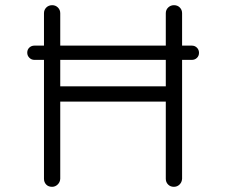

<svg xmlns="http://www.w3.org/2000/svg" viewBox="-20 -720 872 740"><path d="M719.2 -489.2H112.8Q101.2 -489.2 93.1 -497.4Q85 -505.5 85 -517Q85 -529 93.1 -536.6Q101.2 -544.2 112.8 -544.2H719.2Q731 -544.2 739 -536.2Q747 -528.2 747 -516.5Q747 -504.5 739 -496.9Q731 -489.2 719.2 -489.2ZM181.2 -700Q194 -700 203.1 -691.1Q212.2 -682.2 212.2 -669V-31Q211.5 -17.8 202.2 -8.9Q193 0 180.8 0Q166.2 0 157.9 -8.9Q149.5 -17.8 149.5 -31V-669Q149.5 -682.2 158.5 -691.1Q167.5 -700 181.2 -700ZM650.5 -700Q664.2 -700 673 -691.1Q681.8 -682.2 681.8 -669V-31Q681 -17.8 672.1 -8.9Q663.2 0 650 0Q636.5 0 627.8 -8.9Q619 -17.8 619 -31V-669Q619 -682.2 628.2 -691.1Q637.5 -700 650.5 -700ZM172.2 -328.5 176.8 -387.2H652L650.5 -328.5Z"/></svg>

Font: Quicksand Variable Light
Style: Regular
Weight: 300
Designer: Andrew Paglinawan
Foundry: Andrew Paglinawan
Version: Version 3.004